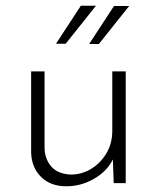

<svg xmlns="http://www.w3.org/2000/svg" viewBox="-20 -641 549 672"><path d="M212 11Q157 11 124 -21.5Q91 -54 89 -106V-391H136V-120Q138 -82 160.5 -57Q183 -32 228 -30Q266 -30 299 -50Q332 -70 352.5 -104.5Q373 -139 373 -183V-391H420V0H378L375 -83Q355 -42 309.5 -15.5Q264 11 212 11ZM316 -621 210 -488H176L263 -621ZM432 -620 326 -487H292L379 -620Z"/></svg>

Font: Synthetic Light
Style: Regular
Weight: 300
Designer: Santiago Orozco
Foundry: Typemade
Version: Version 2.000; ttfautohint (v1.8.4.7-5d5b)